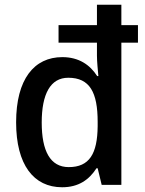

<svg xmlns="http://www.w3.org/2000/svg" viewBox="-20 -780 610 810"><path d="M242 10C312 10 356 -22 387 -70H392L409 0H492V-600H562V-674H492V-760H389V-674H227V-600H389V-545C389 -520 393 -482 395 -459H390C360 -506 313 -539 243 -539C124 -539 48 -446 48 -264C48 -85 122 10 242 10ZM270 -75C192 -75 156 -143 156 -263C156 -384 193 -452 268 -452C359 -452 392 -390 392 -266V-248C391 -131 357 -75 270 -75Z"/></svg>

Font: Noto Sans Devanagari SemiCondensed Medium
Style: Regular
Weight: 500
Width: 4
Designer: Jelle Bosma - Monotype Design Team
Foundry: Monotype Imaging Inc.
Version: Version 2.004